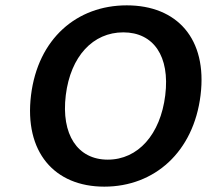

<svg xmlns="http://www.w3.org/2000/svg" viewBox="-20 -686 793 718"><path d="M370 12C558 12 704 -118 730 -330C756 -541 642 -666 454 -666C267 -666 122 -541 96 -330C70 -118 183 12 370 12ZM383 -89C270 -89 208 -183 226 -330C244 -476 328 -565 441 -565C554 -565 616 -476 598 -330C580 -183 496 -89 383 -89Z"/></svg>

Font: Falling Sky
Style: ExtObl
Weight: 400
Designer: Paul D. Hunt
Foundry: Adobe Systems Incorporated
Version: Version 1.02